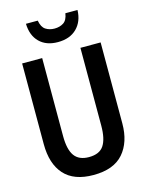

<svg xmlns="http://www.w3.org/2000/svg" viewBox="-136 -1009 836 1101"><g transform="rotate(-15 281.5 -459.0)"><path d="M280 10Q164 10 106.5 -54Q49 -118 49 -235V-714H168V-251Q168 -171 195 -133.5Q222 -96 281 -96Q344 -96 369.5 -135Q395 -174 395 -252V-714H515V-233Q515 -122 457.5 -56Q400 10 280 10ZM280 -779Q211 -779 171 -818.5Q131 -858 129 -928H199Q206 -888 228.5 -873.5Q251 -859 281 -859Q312 -859 334.5 -873.5Q357 -888 363 -928H435Q433 -860 392 -819.5Q351 -779 280 -779Z"/></g></svg>

Font: Noto Sans Mono SemiCondensed SemiBold
Style: Regular
Weight: 600
Width: 4
Designer: Monotype Design Team
Foundry: Monotype Imaging Inc.
Version: Version 2.014; ttfautohint (v1.8.4.7-5d5b)